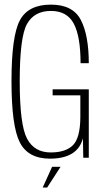

<svg xmlns="http://www.w3.org/2000/svg" viewBox="-20 -700 470 852"><path d="M201.5 4Q105 4 68 -68Q31 -140 31 -340Q31 -540.5 68.2 -610Q105.5 -679.5 206 -679.5Q303.5 -679.5 338.8 -611.2Q374 -543 374 -419.5H337.5Q337.5 -538 307.5 -594.8Q277.5 -651.5 206 -651.5Q132.5 -651.5 100 -594Q67.5 -536.5 67.5 -339Q67.5 -146 100 -84.8Q132.5 -23.5 205 -23.5Q271.5 -23.5 303.8 -55.8Q336 -88 336.5 -180V-277H213.5V-303.5H374V0H349.5L348 -86.5Q324.5 4 201.5 4ZM169.5 132.2 211.1 40.3H248.7L189.2 132.2Z"/></svg>

Font: Anybody ExtraLight
Style: Regular
Weight: 200
Designer: Tyler Finck
Foundry: Etcetera Type Company
Version: Version 1.010; ttfautohint (v1.8.3) -l 8 -r 50 -G 200 -x 14 